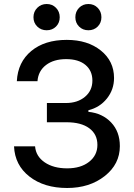

<svg xmlns="http://www.w3.org/2000/svg" viewBox="-20 -921 671 958"><path d="M214 -311V-407H309Q367 -407 404 -438Q441 -469 441 -519Q441 -568 406.5 -597Q372 -626 310 -626Q248 -626 209.5 -596.5Q171 -567 167 -516H64Q69 -611 136 -666.5Q203 -722 313 -722Q417 -722 483 -669Q549 -616 549 -532Q549 -474 513.5 -429.5Q478 -385 421 -371V-363Q491 -356 534.5 -310Q578 -264 578 -192Q578 -102 502.5 -42.5Q427 17 315 17Q200 17 127 -40Q54 -97 50 -191H155Q159 -141 203 -111Q247 -81 315 -81Q383 -81 424.5 -113.5Q466 -146 466 -198Q466 -251 425.5 -281Q385 -311 312 -311ZM259.5 -788.5Q241 -770 213 -770Q185 -770 166 -788.5Q147 -807 147 -835Q147 -863 166 -882Q185 -901 213 -901Q241 -901 259.5 -882Q278 -863 278 -835Q278 -807 259.5 -788.5ZM467.5 -788.5Q449 -770 421 -770Q393 -770 374.5 -788.5Q356 -807 356 -835Q356 -863 374.5 -882Q393 -901 421 -901Q449 -901 467.5 -882Q486 -863 486 -835Q486 -807 467.5 -788.5Z"/></svg>

Font: Manrope Medium
Style: Medium
Weight: 500
Designer: Mikhail Sharanda
Foundry: Mikhail Sharanda
Version: Version 4.000;hotconv 1.0.109;makeotfexe 2.5.65596